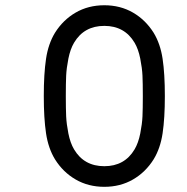

<svg xmlns="http://www.w3.org/2000/svg" viewBox="-20 -697 707 727"><path d="M561.8 -572.9Q587.2 -531.2 595.7 -474.3Q604.2 -417.3 604.2 -333.3Q604.2 -249.3 595.7 -192.4Q587.2 -135.4 561.8 -93.8Q531.2 -44.9 483.4 -17.3Q435.5 10.4 375 10.4Q314.5 10.4 266.6 -17.3Q218.8 -44.9 188.2 -93.8Q162.8 -135.4 154.3 -192.4Q145.8 -249.3 145.8 -333.3Q145.8 -417.3 154.3 -474.3Q162.8 -531.2 188.2 -572.9Q218.8 -621.7 266.6 -649.4Q314.5 -677.1 375 -677.1Q435.5 -677.1 483.4 -649.4Q531.2 -621.7 561.8 -572.9ZM260.4 -535.2Q246.1 -511.1 238.9 -474.9Q231.8 -438.8 230.5 -410.2Q229.2 -381.5 229.2 -333.3Q229.2 -285.2 230.5 -256.5Q231.8 -227.9 238.9 -191.7Q246.1 -155.6 260.4 -131.5Q298.2 -67.7 375 -67.7Q451.8 -67.7 489.6 -131.5Q503.9 -155.6 511.1 -191.7Q518.2 -227.9 519.5 -256.5Q520.8 -285.2 520.8 -333.3Q520.8 -381.5 519.5 -410.2Q518.2 -438.8 511.1 -474.9Q503.9 -511.1 489.6 -535.2Q451.8 -599 375 -599Q298.2 -599 260.4 -535.2Z"/></svg>

Font: Monoid
Style: Regular
Weight: 400
Width: 4
Monospace: yes
Designer: Andreas Larsen (@larsenwork)
Version: Version 0.61